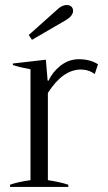

<svg xmlns="http://www.w3.org/2000/svg" viewBox="-20 -742 427 762"><path d="M94 -603 206 -703Q225 -722 245 -722Q257 -722 263.5 -715.5Q270 -709 270 -699Q270 -680 243 -663L107 -584ZM20 -9Q51 -20 101 -27V-467Q57 -475 31 -484V-490L162 -505L169 -422H173Q188 -456 220.5 -481.5Q253 -507 293 -507Q337 -507 369 -487L356 -448Q332 -466 301 -466Q229 -466 170 -373V-27Q217 -20 251 -9V0H20Z"/></svg>

Font: Trirong Light
Style: Regular
Weight: 300
Designer: Katatrad Team
Foundry: CadsonDemak
Version: Version 1.001